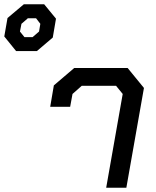

<svg xmlns="http://www.w3.org/2000/svg" viewBox="-181 -875 728 895"><path d="M-161 -705 -146 -791 -70 -855H25L80 -788L65 -700L-9 -637H-106ZM-29 -702 1 -728 7 -764 -13 -790H-51L-81 -764L-88 -728L-67 -702ZM391 -437 360 -475H200L157 -437L146 -377H53L70 -477L165 -558H414L490 -465L408 0H314Z"/></svg>

Font: Chakra Petch Medium
Style: Italic
Weight: 500
Italic angle: -10°
Designer: Katatrad Aksorn Co.,Ltd.
Foundry: Cadson Demak Co.,Ltd.
Version: Version 1.000; ttfautohint (v1.6)